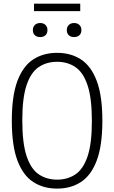

<svg xmlns="http://www.w3.org/2000/svg" viewBox="-20 -1044 638 1072"><path d="M299 9Q222 9 165.2 -28Q108.5 -65 77.2 -148Q46 -231 46 -370Q46 -509 77.2 -592Q108.5 -675 165.2 -712Q222 -749 299 -749Q375.5 -749 432.2 -712Q489 -675 520.2 -592Q551.5 -509 551.5 -370Q551.5 -231 520.2 -148Q489 -65 432.2 -28Q375.5 9 299 9ZM299 -41Q357.5 -41 401.2 -70.5Q445 -100 469 -171.2Q493 -242.5 493 -367.5Q493 -495.5 469 -567.5Q445 -639.5 401.2 -669.2Q357.5 -699 299 -699Q240 -699 196.2 -669.5Q152.5 -640 128.5 -568.8Q104.5 -497.5 104.5 -372.5Q104.5 -244.5 128.5 -172.5Q152.5 -100.5 196.2 -70.8Q240 -41 299 -41ZM393.5 -837Q375.5 -837 364.2 -847.2Q353 -857.5 353 -876Q353 -894 364.2 -904.8Q375.5 -915.5 393.5 -915.5Q412 -915.5 423.2 -904.8Q434.5 -894 434.5 -876Q434.5 -857.5 423.2 -847.2Q412 -837 393.5 -837ZM204.5 -837Q186 -837 174.8 -847.2Q163.5 -857.5 163.5 -876Q163.5 -894 174.8 -904.8Q186 -915.5 204.5 -915.5Q222.5 -915.5 233.8 -904.8Q245 -894 245 -876Q245 -857.5 233.8 -847.2Q222.5 -837 204.5 -837ZM170 -982V-1023.5H428V-982Z"/></svg>

Font: Encode Sans Condensed Light
Style: Regular
Weight: 300
Width: 3
Designer: Multiple Designers
Foundry: Impallari Type
Version: Version 3.000; ttfautohint (v1.8.3) -l 8 -r 50 -G 200 -x 14 